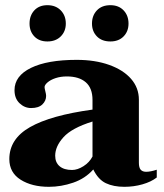

<svg xmlns="http://www.w3.org/2000/svg" viewBox="-20 -711 634 741"><path d="M94 -620Q94 -651 112.5 -671Q131 -691 163 -691Q195 -691 214.5 -671Q234 -651 234 -620Q234 -590 214.5 -570.5Q195 -551 163 -551Q131 -551 112.5 -570.5Q94 -590 94 -620ZM335 -620Q335 -651 354 -671Q373 -691 406 -691Q438 -691 457 -671Q476 -651 476 -620Q476 -590 457 -570.5Q438 -551 406 -551Q373 -551 354 -570.5Q335 -590 335 -620ZM16 -97Q16 -175 96 -220.5Q176 -266 337 -288V-325Q337 -371 311 -393.5Q285 -416 238 -416Q214 -416 194.5 -409.5Q175 -403 163.5 -393Q152 -383 152 -375Q152 -370 155 -358.5Q158 -347 158 -341Q158 -322 143.5 -308Q129 -294 100 -294Q75 -294 55.5 -312.5Q36 -331 36 -363Q36 -418 99.5 -449Q163 -480 276 -480Q347 -480 401.5 -460.5Q456 -441 486 -406.5Q516 -372 516 -326V-83Q516 -64 523 -56Q530 -48 544 -48Q561 -48 585 -56V-26Q563 -9 529.5 0.5Q496 10 460 10Q418 10 388.5 -4Q359 -18 340 -57Q309 -22 262.5 -6Q216 10 169 10Q103 10 59.5 -17.5Q16 -45 16 -97ZM337 -107V-242Q257 -217 225 -181.5Q193 -146 193 -110Q193 -84 210 -69.5Q227 -55 258 -55Q279 -55 302 -69.5Q325 -84 337 -107Z"/></svg>

Font: Taviraj Bold
Style: Regular
Weight: 700
Designer: Katatrad Team
Foundry: CadsonDemak
Version: Version 1.030